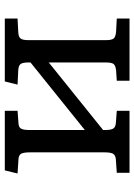

<svg xmlns="http://www.w3.org/2000/svg" viewBox="100 -659 559 799"><g transform="rotate(-90 379.5 -259.5)"><path d="M60 0V-53L117 -57Q134 -59 139.5 -69Q145 -79 145 -105V-414Q145 -440 139.5 -450.5Q134 -461 117 -462L57 -466L70 -519H318V-466L265 -462Q249 -461 243.5 -451Q238 -441 238 -417V-186L519 -412V-421Q519 -446 512 -454Q505 -462 487 -463L427 -466L440 -519H702V-466L646 -463Q625 -462 618.5 -453Q612 -444 612 -422V-97Q612 -75 618.5 -66.5Q625 -58 646 -56L702 -53V0H443V-53L487 -56Q505 -58 512 -65.5Q519 -73 519 -98V-336L238 -110V-102Q238 -78 243.5 -68.5Q249 -59 265 -57L318 -53V0Z"/></g></svg>

Font: Literata 7pt
Style: Regular
Weight: 400
Designer: Latin by Veronika Burian and Jose Scaglione. Greek by Irene Vlachou. Cyrillic by Vera Evstafieva.
Foundry: TypeTogether
Version: Version 3.002